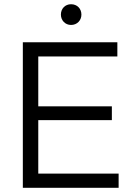

<svg xmlns="http://www.w3.org/2000/svg" viewBox="-20 -888 629 908"><path d="M88 0H541V-67H161V-320H509V-385H161V-621H535V-688H88ZM268 -819C268 -792 288 -770 316 -770C345 -770 365 -792 365 -819C365 -847 345 -868 316 -868C288 -868 268 -847 268 -819Z"/></svg>

Font: MV Cash Light
Style: Regular
Weight: 300
Designer: Rodrigo Fuenzalida
Foundry: fragTYPE
Version: Version 1.100;Glyphs 3.1.2 (3151)